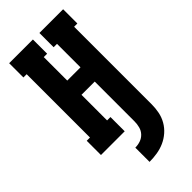

<svg xmlns="http://www.w3.org/2000/svg" viewBox="-293 -800 1087 1087"><g transform="rotate(-45 250.0 -256.5)"><path d="M201 222V108Q223 108 243 101Q263 94 277.5 78.5Q292 63 297.5 42Q303 21 303 0V-319H197V-114H224V0H34V-114H60V-621H34V-735H224V-621H197V-433H303V-621H276V-735H466V-621H440V0Q440 31 434 61.5Q428 92 412.5 119Q397 146 373.5 166.5Q350 187 322 199.5Q294 212 263 217Q232 222 201 222Z"/></g></svg>

Font: Iosevka Slab Heavy
Style: Regular
Weight: 900
Monospace: yes
Designer: Belleve Invis
Foundry: Belleve Invis
Version: Version 11.1.0; ttfautohint (v1.8.3)